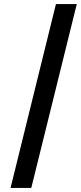

<svg xmlns="http://www.w3.org/2000/svg" viewBox="-20 -880 400 950"><path d="M359.9 -859.9 134.8 49.8H32.2L256.8 -859.9Z"/></svg>

Font: Sinkin Sans 500 Medium Italic
Style: Regular
Weight: 500
Italic angle: -112°
Designer: Keith Bates
Foundry: K-Type
Version: Sinkin Sans (version 1.0)  by Keith Bates   •   © 2014   www